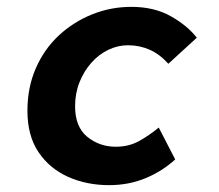

<svg xmlns="http://www.w3.org/2000/svg" viewBox="-20 -528 640 560"><path d="M298 12Q233 12 179 -12Q125 -36 92.5 -84Q60 -132 60 -205Q60 -273 84.5 -329Q109 -385 151.5 -424.5Q194 -464 248.5 -486Q303 -508 363 -508Q430 -508 478.5 -480.5Q527 -453 554 -418L471 -342Q446 -370 416.5 -383Q387 -396 353 -396Q324 -396 296.5 -383Q269 -370 247 -345.5Q225 -321 212 -288.5Q199 -256 199 -218Q199 -158 234.5 -129Q270 -100 318 -100Q355 -100 384.5 -116Q414 -132 443 -156L491 -63Q454 -29 405 -8.5Q356 12 298 12Z"/></svg>

Font: Source Code Pro ExtraLight
Style: Bold Italic
Weight: 700
Italic angle: -11°
Monospace: yes
Version: Version 1.016;hotconv 1.0.116;makeotfexe 2.5.65601